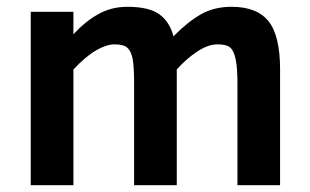

<svg xmlns="http://www.w3.org/2000/svg" viewBox="-20 -547 914 567"><path d="M681.2 0V-301.8Q681.2 -347.2 675.8 -372.6Q670.4 -397.9 659.4 -407Q648.4 -416 623 -416Q594.2 -416 562 -394.5Q529.8 -373 502 -341.8V0H376V-301.8Q376 -351.6 371.6 -373.8Q367.2 -396 356 -406Q344.7 -416 317.9 -416Q294.4 -416 263.7 -398.2Q232.9 -380.4 196.8 -341.8V0H70.8V-512.2H196.8V-445.8Q231.9 -483.9 270.5 -505.4Q309.1 -526.9 356 -526.9Q419.9 -526.9 450.4 -504.9Q481 -482.9 492.2 -439.9Q536.1 -483.9 574.5 -505.4Q612.8 -526.9 664.1 -526.9Q738.8 -526.9 772.9 -484.4Q807.1 -441.9 807.1 -341.8V0Z"/></svg>

Font: Clear Sans
Style: Bold
Weight: 700
Foundry: Intel Corporation
Version: Version 1.00